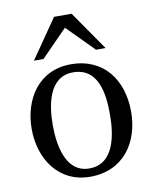

<svg xmlns="http://www.w3.org/2000/svg" viewBox="-81 -755 662 831"><g transform="rotate(-10 250.0 -339.5)"><path d="M34.2 -231.9C34.2 -102.1 108.9 15.1 249 15.1C395 15.1 471.2 -97.2 471.2 -231.9C471.2 -369.1 396 -479 249 -479C106.9 -479 34.2 -361.8 34.2 -231.9ZM127 -232.9C127 -315.9 144 -442.9 252.9 -442.9C366.2 -442.9 378.9 -321.8 378.9 -236.8C378.9 -153.8 363.8 -21 251 -21C143.1 -21 127 -153.8 127 -232.9ZM137.2 -522C137.2 -522 252 -639.2 252 -639.2C252 -639.2 368.2 -522 368.2 -522C368.2 -522 410.2 -522 410.2 -522C410.2 -522 291 -693.8 291 -693.8C291 -693.8 213.9 -693.8 213.9 -693.8L95.2 -522Z"/></g></svg>

Font: MusGlyphs-Text
Style: Regular
Weight: 400
Version: Version 2.1.1